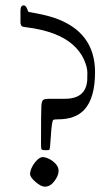

<svg xmlns="http://www.w3.org/2000/svg" viewBox="-20 -690 404 721"><path d="M56.9 -649.9Q56.9 -669.9 69.1 -669.9Q78.1 -669.9 84 -651.6Q86.2 -645.3 87.9 -645Q148.4 -635 183.8 -623Q336.9 -570.8 336.9 -418.9Q336.9 -321.5 296.4 -277.8Q262.9 -241.9 198 -241.9Q184.1 -241.9 180.4 -240Q174.6 -236.8 171.3 -182.9Q168 -128.9 165.4 -127.4Q162.8 -126 151.2 -126Q139.6 -126 136.8 -128.4Q134 -130.9 134 -145.5Q134 -273.9 135.4 -292.7Q136.7 -311.5 142.8 -315.3Q148.9 -319.1 164.1 -319.1H224.1Q302.5 -319.1 307.6 -388.7Q308.1 -395.5 308.1 -417Q308.1 -438.5 294.6 -468Q281 -497.6 253.9 -521.7Q196.3 -573.2 76.7 -587.9Q63.5 -589.4 61.3 -592Q56.9 -597.9 56.9 -605ZM148.1 11Q134.3 11 113.6 -6.7Q93 -24.4 93 -36.6Q93 -48.8 100.7 -63.6Q108.4 -78.4 119.6 -89.2Q130.9 -100.1 140.4 -100.1Q149.9 -100.1 163.7 -93.6Q177.5 -87.2 188.7 -75.1Q200 -63 200 -49.1Q200 -35.2 191.3 -20.4Q182.6 -5.6 172.2 2.7Q161.9 11 148.1 11Z"/></svg>

Font: Fanwood Text
Style: Regular
Weight: 400
Version: Version 1.1001